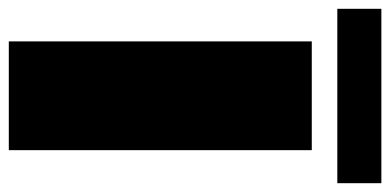

<svg xmlns="http://www.w3.org/2000/svg" viewBox="-245 -641 886 436"><g transform="rotate(90 198.0 -423.0)"><path d="M74 0V-688H321V0ZM0 -746V-846H396V-746Z"/></g></svg>

Font: Archivo Expanded Black
Style: Regular
Weight: 900
Width: 7
Designer: Hector Gatti
Foundry: Omnibus-Type
Version: Version 2.001